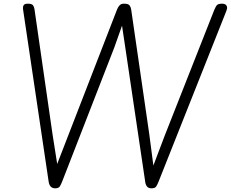

<svg xmlns="http://www.w3.org/2000/svg" viewBox="-20 -1024 1255 1044"><path d="M280 0Q250 0 244.5 -36.5L105.5 -972Q103.5 -988 108.8 -996Q114 -1004 132 -1004Q153.5 -1004 159.8 -994.8Q166 -985.5 167.5 -974L266 -291.5L291 -132.5L352 -290L616.5 -972.5Q621 -984.5 629.5 -994.2Q638 -1004 653.5 -1004Q677.5 -1004 684.2 -995Q691 -986 693 -974L791.5 -295.5L814 -124L876 -287.5L1145.5 -971Q1154 -992 1161.8 -998Q1169.5 -1004 1188 -1004Q1198 -1004 1205 -1000Q1212 -996 1214.2 -987.5Q1216.5 -979 1211 -965L841.5 -34.5Q835 -18 828.5 -9Q822 0 804 0Q787.5 0 779.8 -9.5Q772 -19 770 -32.5L662 -760.5L643.5 -884.5L602 -767L317.5 -35.5Q312.5 -23 306 -11.5Q299.5 0 280 0Z"/></svg>

Font: Edu NSW ACT Hand
Style: Regular
Weight: 400
Designer: Tina and Corey Anderson, Eben Sorkin, Mirko Velimirovic
Foundry: Sorkin Type Co.
Version: Version 2.000